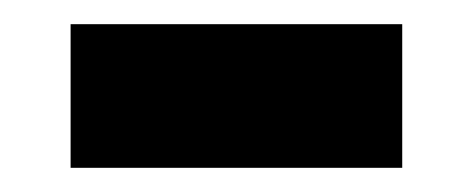

<svg xmlns="http://www.w3.org/2000/svg" viewBox="-20 -392 388 158"><path d="M38.1 -253.9V-372.1H311V-253.9Z"/></svg>

Font: Fira Sans Compressed
Style: Bold
Weight: 700
Width: 1
Designer: Carrois Corporate & Edenspiekermann AG
Foundry: Carrois Corporate GbR & Edenspiekermann AG
Version: Version 4.203;PS 004.203;hotconv 1.0.88;makeotf.lib2.5.64775